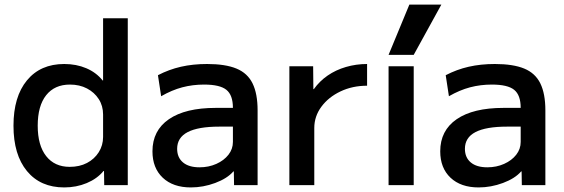

<svg xmlns="http://www.w3.org/2000/svg" viewBox="-20 -810 2468 840"><path d="M261 10Q157 10 98 -61.5Q39 -133 39 -260Q39 -387 98 -458.5Q157 -530 261 -530Q314 -530 357.5 -511.5Q401 -493 429 -458H431V-730H539V0H436L435 -62H433Q405 -28 359.5 -9Q314 10 261 10ZM285 -80Q328 -80 360.5 -97Q393 -114 412 -144Q431 -174 431 -211V-309Q431 -347 412 -376.5Q393 -406 360.5 -423Q328 -440 286 -440Q219 -440 182 -393.5Q145 -347 145 -260Q145 -174 182 -127Q219 -80 285 -80Z M815 10Q737 10 692 -32.5Q647 -75 647 -148Q647 -239 719 -288.5Q791 -338 924 -338H999Q999 -394 970.5 -417Q942 -440 873 -440Q823 -440 777.5 -428Q732 -416 685 -389L671 -481Q719 -506 771.5 -518Q824 -530 886 -530Q966 -530 1014.5 -510Q1063 -490 1085 -445Q1107 -400 1107 -327V0H1004L1003 -60H1001Q974 -29 921.5 -9.5Q869 10 815 10ZM853 -78Q893 -78 926.5 -93Q960 -108 979.5 -133Q999 -158 999 -189V-256H939Q847 -256 801 -232Q755 -208 755 -159Q755 -121 780.5 -99.5Q806 -78 853 -78Z M1246 0V-520H1350L1351 -420H1353Q1378 -455 1413.5 -479.5Q1449 -504 1493.5 -517Q1538 -530 1586 -530V-435Q1522 -435 1469.5 -410Q1417 -385 1386 -343Q1355 -301 1355 -250V0Z M1680 0V-520H1790V0ZM1790 -570H1680L1771 -790H1911Z M2074 10Q1996 10 1951 -32.5Q1906 -75 1906 -148Q1906 -239 1978 -288.5Q2050 -338 2183 -338H2258Q2258 -394 2229.5 -417Q2201 -440 2132 -440Q2082 -440 2036.5 -428Q1991 -416 1944 -389L1930 -481Q1978 -506 2030.5 -518Q2083 -530 2145 -530Q2225 -530 2273.5 -510Q2322 -490 2344 -445Q2366 -400 2366 -327V0H2263L2262 -60H2260Q2233 -29 2180.5 -9.5Q2128 10 2074 10ZM2112 -78Q2152 -78 2185.5 -93Q2219 -108 2238.5 -133Q2258 -158 2258 -189V-256H2198Q2106 -256 2060 -232Q2014 -208 2014 -159Q2014 -121 2039.5 -99.5Q2065 -78 2112 -78Z"/></svg>

Font: M PLUS 2 Medium
Style: Regular
Weight: 500
Designer: Coji Morishita
Foundry: UNDERFOREST DESIGN
Version: Version 1.001